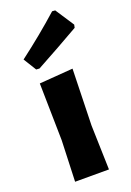

<svg xmlns="http://www.w3.org/2000/svg" viewBox="-143 -789 573 842"><g transform="rotate(-20 143.5 -368.5)"><path d="M216 -737 230 -736 287 -649 284 -635Q185 -578 78 -520L63 -521L26 -581Q129 -659 216 -737ZM55 0 62 -191 57 -458 214 -470 207 -207 213 0Z"/></g></svg>

Font: Alegreya Sans ExtraBold
Style: Regular
Weight: 800
Designer: Juan Pablo del Peral
Foundry: Huerta Tipografica
Version: Version 2.007